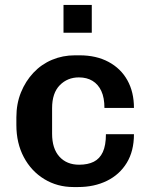

<svg xmlns="http://www.w3.org/2000/svg" viewBox="-20 -744 600 774"><path d="M276 10Q211 10 158.5 -22Q106 -54 76 -110.5Q46 -167 46 -240V-271Q46 -326 64.5 -371.5Q83 -417 115 -451Q147 -485 190 -503Q233 -521 282 -521H301Q368 -521 417.5 -494.5Q467 -468 493.5 -420.5Q520 -373 520 -309H401Q401 -350 388.5 -377Q376 -404 353 -418Q330 -432 298 -432Q252 -432 221 -400.5Q190 -369 190 -308V-205Q190 -145 219.5 -112.5Q249 -80 299 -80Q334 -80 358 -92Q382 -104 394.5 -131Q407 -158 407 -203H520Q520 -135 491 -87.5Q462 -40 411 -15Q360 10 295 10ZM236 -612V-724H350V-612Z"/></svg>

Font: Chivo Medium SemiBold
Style: Regular
Weight: 600
Version: Version 2.002